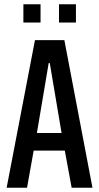

<svg xmlns="http://www.w3.org/2000/svg" viewBox="-20 -875 462 895"><path d="M11 0 143 -688H280L411 0H314L282 -173H137L106 0ZM152 -255H267L212 -581H207ZM89 -770V-855H169V-770ZM255 -770V-855H334V-770Z"/></svg>

Font: Saira ExtraCondensed SemiBold
Style: Regular
Weight: 600
Width: 2
Designer: Hector Gatti with collaboration of the Omnibus-Type team
Foundry: Omnibus-Type
Version: Version 1.101